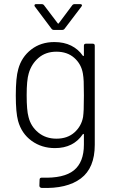

<svg xmlns="http://www.w3.org/2000/svg" viewBox="-20 -717 563 936"><path d="M399 -504H432Q442 -504 442 -494V-11Q442 102 374 153Q306 204 182 199Q172 197 172 188L173 159Q173 149 184 149Q291 153 340 113.5Q389 74 389 -12V-61Q389 -63 387 -64Q385 -65 384 -63Q338 5 248 5Q183 5 134 -30.5Q85 -66 68 -128Q57 -169 57 -251Q57 -339 69 -380Q85 -439 132 -475.5Q179 -512 245 -512Q292 -512 327 -494.5Q362 -477 384 -445Q385 -443 387 -444Q389 -445 389 -447V-494Q389 -504 399 -504ZM389 -252Q389 -298 388 -320Q387 -342 384 -359Q376 -405 342 -435Q308 -465 255 -465Q203 -465 168 -435Q133 -405 120 -359Q110 -326 110 -253Q110 -179 119 -147Q130 -101 166.5 -71Q203 -41 255 -41Q309 -41 343 -71.5Q377 -102 385 -147Q387 -162 388 -184Q389 -206 389 -252ZM148 -691Q148 -693 150 -695Q152 -697 156 -697H182Q191 -697 195 -691L261 -604Q262 -602 264 -602Q266 -602 267 -604L332 -691Q336 -697 345 -697H371Q377 -697 379 -693.5Q381 -690 377 -685L295 -577Q291 -571 282 -571H244Q235 -571 231 -577L150 -685Q148 -687 148 -691Z"/></svg>

Font: Barlow Light
Style: Regular
Weight: 300
Designer: Jeremy Tribby
Foundry: Tribby Type
Version: Version 1.422